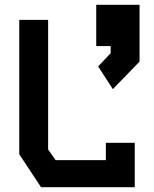

<svg xmlns="http://www.w3.org/2000/svg" viewBox="-20 -778 640 798"><path d="M60 -695.5V-137L150.5 0H540V-184.5H420V-112.5H211L180 -157V-695.5ZM449 -407.5 560 -522V-758H380V-586.5H440V-557L388 -502Z"/></svg>

Font: Kode Mono
Style: Regular
Weight: 400
Monospace: yes
Designer: Isa Ozler
Foundry: Kadena LLC
Version: Version 1.000;gftools[0.9.28]